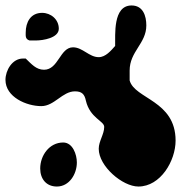

<svg xmlns="http://www.w3.org/2000/svg" viewBox="-21 -641 687 702"><path d="M73 -522C73 -510 71 -498 87 -493H110C136 -493 194 -502 194 -536C194 -570 165 -594 133 -594C91 -594 73 -560 73 -522ZM340 -97C340 -33 427 41 485 41C566 41 621 -53 621 -127C621 -274 471 -279 453 -347V-383C453 -453 514 -482 514 -548C514 -583 502 -621 460 -621C391 -621 401 -513 400 -473C385 -456 365 -432 340 -432C305 -432 281 -468 246 -468C198 -468 193 -386 140 -386C111 -386 94 -407 73 -427H63C24 -427 -1 -384 -1 -349C-1 -286 76 -253 130 -253C178 -253 207 -307 253 -307C278 -307 288 -297 293 -273C308 -209 360 -199 360 -177C360 -150 340 -125 340 -97ZM126 -25C126 13 148 41 187 41C232 41 260 -4 260 -47C260 -76 245 -120 210 -120C159 -120 126 -72 126 -25Z"/></svg>

Font: Charger
Style: Overspray
Weight: 400
Designer: Jasper
Foundry: Cannot Into Space Fonts
Version: Version 0.980